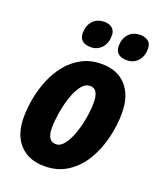

<svg xmlns="http://www.w3.org/2000/svg" viewBox="-142 -846 785 944"><g transform="rotate(20 250.5 -374.0)"><path d="M204 10Q121 10 74 -40.5Q27 -91 27 -182Q27 -229 36.5 -281Q46 -333 66.5 -382.5Q87 -432 119 -471.5Q151 -511 196 -535Q241 -559 299 -559Q382 -559 428 -507.5Q474 -456 474 -366Q474 -303 458.5 -237Q443 -171 410 -115Q377 -59 325.5 -24.5Q274 10 204 10ZM220 -111Q244 -111 263.5 -136.5Q283 -162 297 -202Q311 -242 318.5 -286Q326 -330 326 -367Q326 -401 315.5 -419.5Q305 -438 282 -438Q256 -438 236 -411Q216 -384 202.5 -343.5Q189 -303 182 -259Q175 -215 175 -180Q175 -111 220 -111ZM406 -618Q378 -618 362 -631Q346 -644 346 -671Q346 -708 367.5 -733Q389 -758 429 -758Q454 -758 470 -745.5Q486 -733 486 -706Q486 -667 464 -642.5Q442 -618 406 -618ZM218 -618Q189 -618 173.5 -631Q158 -644 158 -671Q158 -708 179.5 -733Q201 -758 241 -758Q265 -758 281 -745.5Q297 -733 297 -706Q297 -667 275 -642.5Q253 -618 218 -618Z"/></g></svg>

Font: Noto Sans Condensed ExtraBold
Style: Italic
Weight: 800
Width: 3
Italic angle: -12°
Designer: Monotype Design Team
Foundry: Monotype Imaging Inc.
Version: Version 2.013; ttfautohint (v1.8.4.7-5d5b)